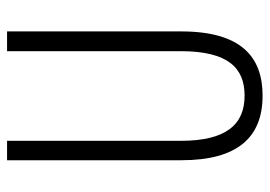

<svg xmlns="http://www.w3.org/2000/svg" viewBox="-130 -624 764 544"><g transform="rotate(-90 252.0 -352.0)"><path d="M435 -221V-714H379V-222C379 -87 331 -41 253 -41C172 -41 125 -92 125 -222V-714H70V-220C70 -62 134 10 253 10C364 10 435 -52 435 -221Z"/></g></svg>

Font: Noto Sans Lao Looped ExtraCondensed Light
Style: Regular
Weight: 300
Width: 2
Designer: Mark Frömberg, Ben Mitchell
Foundry: The Fontpad Ltd
Version: Version 1.002